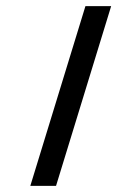

<svg xmlns="http://www.w3.org/2000/svg" viewBox="-20 -795 383 627"><path d="M79 -188H163L343 -775H259Z"/></svg>

Font: bitstorm
Style: ulcnobl
Weight: 400
Version: Version 0.2